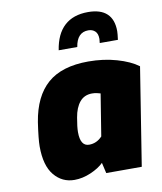

<svg xmlns="http://www.w3.org/2000/svg" viewBox="-87 -850 783 926"><g transform="rotate(-10 304.5 -387.0)"><path d="M65 -182Q65 -218 77 -299Q97 -423 167 -484Q237 -545 367 -545Q441 -545 505.5 -526.5Q570 -508 609 -479L533 0H359L347 -52Q324 -29 283.5 -11.5Q243 6 203 6Q143 6 104 -41Q65 -88 65 -182ZM366 -178 399 -383Q393 -385 381.5 -387.5Q370 -390 358 -390Q320 -390 297.5 -363Q275 -336 267 -288Q259 -243 259 -218Q259 -149 302 -149Q339 -149 366 -178ZM407 -780Q468 -780 499 -751Q530 -722 530 -665Q530 -653 526 -623H437Q439 -637 439 -643Q439 -669 426 -681Q413 -693 393 -693Q338 -693 327 -623H236Q248 -701 291 -740.5Q334 -780 407 -780Z"/></g></svg>

Font: Exo Black
Style: Italic
Weight: 900
Italic angle: -9°
Designer: Natanael Gama
Foundry: Natanael Gama
Version: Version 1.500; ttfautohint (v1.6)